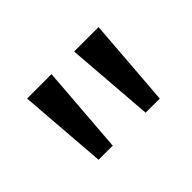

<svg xmlns="http://www.w3.org/2000/svg" viewBox="-60 -849 528 528"><g transform="rotate(-45 204.0 -585.0)"><path d="M160 -714 140 -456H85L65 -714ZM343 -714 323 -456H268L248 -714Z"/></g></svg>

Font: Noto Sans Buhid
Style: Regular
Weight: 400
Designer: Monotype Design Team
Foundry: Monotype Imaging Inc.
Version: Version 2.001